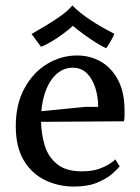

<svg xmlns="http://www.w3.org/2000/svg" viewBox="-20 -671 513 706"><path d="M252 15Q194 15 145 -9Q96 -33 67 -82Q38 -131 38 -207Q38 -288 70 -346.5Q102 -405 153.5 -436Q205 -467 263 -467Q312 -467 351.5 -444Q391 -421 414.5 -376Q438 -331 438 -265Q438 -255 438 -245.5Q438 -236 436 -225L131 -223Q132 -176 145 -134.5Q158 -93 190.5 -67Q223 -41 281 -41Q320 -41 346.5 -51Q373 -61 387.5 -71.5Q402 -82 404 -85L420 -59Q412 -49 392 -31.5Q372 -14 337.5 0.5Q303 15 252 15ZM247 -422Q202 -422 170.5 -379.5Q139 -337 132 -262L292 -278H341Q341 -315 330.5 -348Q320 -381 299.5 -401.5Q279 -422 247 -422ZM131 -499 96 -546Q119 -559 149 -577Q179 -595 206 -614.5Q233 -634 246 -651Q272 -624 314 -596.5Q356 -569 400 -547Q398 -538 387 -519.5Q376 -501 371 -494Q357 -499 334 -513.5Q311 -528 287 -545.5Q263 -563 248 -576Q234 -563 212.5 -547Q191 -531 169 -518Q147 -505 131 -499Z"/></svg>

Font: Maname
Style: Regular
Weight: 400
Designer: Pathum Egodawatta
Foundry: mooniak
Version: Version 1.000; ttfautohint (v1.8.4.7-5d5b)